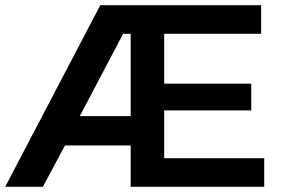

<svg xmlns="http://www.w3.org/2000/svg" viewBox="-31 -719 1091 739"><path d="M974 -699V-589H601V-397H936V-294H601V-110H986V0H472V-159H219L134 0H-11L355 -699ZM472 -272V-589H443L276 -272Z"/></svg>

Font: Montserrat Alternates
Style: Regular
Weight: 400
Designer: Julieta Ulanovsky
Foundry: Julieta Ulanovsky
Version: Version 2.001